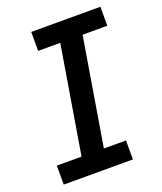

<svg xmlns="http://www.w3.org/2000/svg" viewBox="-136 -824 772 913"><g transform="rotate(-20 250.0 -367.5)"><path d="M28 0V-96H153L243 -639H131V-735H481V-639H356L266 -96H378V0Z"/></g></svg>

Font: Iosevka SS04 Oblique
Style: Bold
Weight: 700
Italic angle: -9°
Monospace: yes
Designer: Belleve Invis
Foundry: Belleve Invis
Version: Version 19.0.0; ttfautohint (v1.8.4)